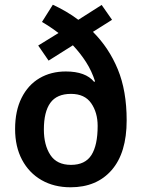

<svg xmlns="http://www.w3.org/2000/svg" viewBox="-20 -784 600 814"><path d="M204 -764Q232 -751 259.5 -735Q287 -719 312 -700L411 -763L455 -700L374 -649Q442 -581 479.5 -490Q517 -399 517 -274Q517 -136 453.5 -63Q390 10 279 10Q209 10 156 -20.5Q103 -51 73.5 -106.5Q44 -162 44 -237Q44 -314 71.5 -369Q99 -424 147.5 -452.5Q196 -481 259 -481Q343 -481 379 -437L383 -439Q369 -483 345 -520.5Q321 -558 289 -592L186 -527L142 -591L228 -644Q194 -670 158 -691ZM281 -386Q221 -386 193.5 -348Q166 -310 166 -235Q166 -169 193.5 -127Q221 -85 281 -85Q341 -85 367.5 -126.5Q394 -168 394 -250Q394 -307 366.5 -346.5Q339 -386 281 -386Z"/></svg>

Font: Noto Sans Gurmukhi UI SemiCondensed SemiBold
Style: Regular
Weight: 600
Width: 4
Designer: Jelle Bosma - Monotype Design Team
Foundry: Monotype Imaging Inc.
Version: Version 2.004; ttfautohint (v1.8.4.7-5d5b)